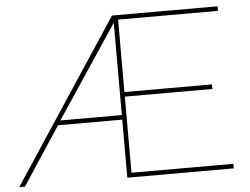

<svg xmlns="http://www.w3.org/2000/svg" viewBox="-80 -774 1092 837"><g transform="rotate(-5 466.5 -355.0)"><path d="M439 -710H901V-690H464V-373H847V-353H464V-20H910V0H444V-254H163L-4 0H-29ZM444 -274V-678L175 -274Z"/></g></svg>

Font: Raleway-v4020 Thin
Style: Regular
Weight: 250
Designer: Matt McInerney, Pablo Impallari, Rodrigo Fuenzalida
Foundry: Matt McInerney, Pablo Impallari, Rodrigo Fuenzalida
Version: Version 4.020;PS 004.020;hotconv 1.0.88;makeotf.lib2.5.64775